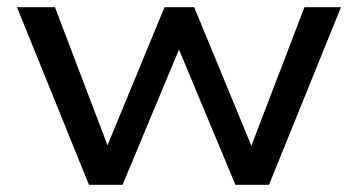

<svg xmlns="http://www.w3.org/2000/svg" viewBox="-20 -511 990 531"><path d="M226 0 27 -491H132L285 -89H269L435 -491H517L683 -89H668L822 -491H923L724 0H631L460 -410H490L319 0Z"/></svg>

Font: Nunito Sans 10pt SemiExpanded Medium
Style: Regular
Weight: 500
Width: 6
Designer: Vernon Adams
Foundry: Vernon Adams
Version: Version 3.101;gftools[0.9.27]